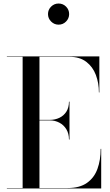

<svg xmlns="http://www.w3.org/2000/svg" viewBox="-20 -1070 624 1090"><path d="M19 0V-2.5H108.5V-747.5H19V-750H544V-545H541.5Q541.5 -598.5 524.2 -644.5Q507 -690.5 469.8 -719Q432.5 -747.5 374 -747.5H204V-2.5H364Q432.5 -2.5 473.8 -31.8Q515 -61 533.2 -111.2Q551.5 -161.5 551.5 -225H554.5V0ZM371.5 -278Q371.5 -311.5 356.8 -336Q342 -360.5 317.2 -373.5Q292.5 -386.5 264 -386.5H164.5V-389.5H264Q292.5 -389.5 317.2 -401.2Q342 -413 356.8 -436.2Q371.5 -459.5 371.5 -493H374.5V-278ZM312.5 -930Q288 -930 270.2 -947.8Q252.5 -965.5 252.5 -990Q252.5 -1015 270.2 -1032.5Q288 -1050 312.5 -1050Q337.5 -1050 355 -1032.5Q372.5 -1015 372.5 -990Q372.5 -965.5 355 -947.8Q337.5 -930 312.5 -930Z"/></svg>

Font: Bodoni Moda 72pt
Style: Regular
Weight: 400
Designer: Owen Earl
Foundry: indestructible type
Version: Version 2.005